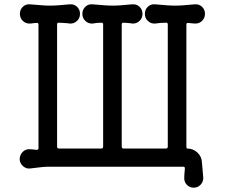

<svg xmlns="http://www.w3.org/2000/svg" viewBox="-20 -756 1040 888"><path d="M914 -4 920 65Q921 84 908 98Q895 112 876 112Q857 112 844.5 99Q832 86 832 68Q832 59 833 47.5Q834 36 835 24V22Q835 15 827 15H206Q185 15 163 18Q141 21 121 23Q102 26 86.5 12.5Q71 -1 71 -21Q72 -40 84.5 -53Q97 -66 116 -66Q123 -66 129.5 -65Q136 -64 148 -63H150Q158 -63 158 -71V-642Q158 -650 151 -650Q141 -650 132.5 -648.5Q124 -647 116 -647Q98 -647 85 -660Q72 -673 72 -692Q72 -712 86 -725Q100 -738 119 -736Q155 -733 174.5 -731.5Q194 -730 211 -730Q231 -730 249.5 -731.5Q268 -733 302 -736Q322 -738 336 -725Q350 -712 350 -692Q350 -672 336 -659Q322 -646 303 -647Q292 -649 279 -649.5Q266 -650 253 -651H251Q244 -651 244 -643V-78Q244 -69 253 -69H448Q457 -69 457 -78V-642Q457 -651 450 -651Q439 -651 428.5 -650Q418 -649 408 -647Q389 -646 375 -659Q361 -672 361 -692Q361 -712 375 -725Q389 -738 408 -736Q444 -733 463.5 -731.5Q483 -730 500 -730Q520 -730 538.5 -731.5Q557 -733 591 -736Q611 -738 625 -725Q639 -712 639 -692Q639 -672 625 -659Q611 -646 592 -647Q583 -649 573 -649.5Q563 -650 552 -651H550Q543 -651 543 -642V-78Q543 -69 552 -69H747Q756 -69 756 -78V-643Q756 -651 749 -651Q736 -651 722.5 -650Q709 -649 697 -647Q678 -646 664 -659Q650 -672 650 -692Q650 -712 664 -725Q678 -738 697 -736Q733 -733 752.5 -731.5Q772 -730 789 -730Q809 -730 827.5 -731.5Q846 -733 880 -736Q900 -738 914 -725Q928 -712 928 -692Q928 -673 915 -660Q902 -647 884 -647Q877 -647 868.5 -648Q860 -649 851 -650H849Q842 -650 842 -642V-78Q842 -69 846 -69Q873 -69 893 -50.5Q913 -32 914 -4Z"/></svg>

Font: Kiwi Maru Medium
Style: Regular
Weight: 500
Designer: Hiroki-Chan
Version: Version 1.100